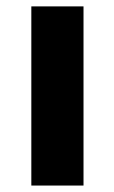

<svg xmlns="http://www.w3.org/2000/svg" viewBox="-20 -575 353 595"><path d="M77.1 0V-555.2H238.8V0Z"/></svg>

Font: Sporting Grotesque
Style: Gras
Weight: 700
Designer: Lucas LE BIHAN
Foundry: Lucas LE BIHAN
Version: Version 1.001